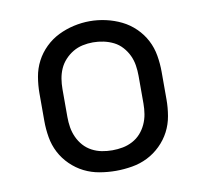

<svg xmlns="http://www.w3.org/2000/svg" viewBox="-65 -602 731 681"><g transform="rotate(-10 300.0 -261.5)"><path d="M300 8Q271 8 241.5 3Q212 -2 186 -15Q160 -28 138.5 -49Q117 -70 103.5 -96Q90 -122 85 -151.5Q80 -181 80 -210V-310Q80 -339 85 -368.5Q90 -398 103.5 -424Q117 -450 138.5 -471Q160 -492 186.5 -505Q213 -518 242 -524.5Q271 -531 300 -531Q329 -531 358 -524.5Q387 -518 413.5 -505Q440 -492 461.5 -471Q483 -450 496.5 -424Q510 -398 515 -368.5Q520 -339 520 -310V-210Q520 -181 515 -151.5Q510 -122 496.5 -96Q483 -70 461.5 -49Q440 -28 414 -15Q388 -2 358.5 3Q329 8 300 8ZM300 -66Q319 -66 337.5 -69.5Q356 -73 373 -82Q390 -91 402.5 -105Q415 -119 423 -136.5Q431 -154 434 -172.5Q437 -191 437 -210V-310Q437 -329 434 -348Q431 -367 423 -384Q415 -401 402 -415.5Q389 -430 372 -438.5Q355 -447 336 -451Q317 -455 298 -455Q279 -455 260.5 -451Q242 -447 226 -437.5Q210 -428 197 -414Q184 -400 176.5 -383Q169 -366 166 -347.5Q163 -329 163 -310V-210Q163 -191 166 -172.5Q169 -154 177 -136.5Q185 -119 197.5 -105Q210 -91 227 -82Q244 -73 262.5 -69.5Q281 -66 300 -66Z"/></g></svg>

Font: Zed Mono Extended
Style: Regular
Weight: 400
Width: 7
Monospace: yes
Designer: Belleve Invis
Foundry: Belleve Invis
Version: Version 1.0.0; ttfautohint (v1.8.4)